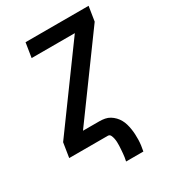

<svg xmlns="http://www.w3.org/2000/svg" viewBox="-218 -850 1036 1155"><g transform="rotate(-30 300.0 -273.0)"><path d="M311 189Q314 176 316 163Q318 150 319 137.5Q320 125 321 112Q322 99 322.5 86Q323 73 322.5 60.5Q322 48 319.5 35.5Q317 23 311.5 11.5Q306 0 293 0H25L41 -101L430 -634H130L146 -735H584L568 -634L179 -101H292Q312 -101 330.5 -97.5Q349 -94 364.5 -84.5Q380 -75 392.5 -62Q405 -49 414 -33Q423 -17 428 0.5Q433 18 436 36.5Q439 55 440 74Q441 93 440.5 112Q440 131 437.5 150.5Q435 170 431 189Z"/></g></svg>

Font: Iosevka Extended
Style: Bold Italic
Weight: 700
Width: 7
Italic angle: -9°
Monospace: yes
Designer: Belleve Invis
Foundry: Belleve Invis
Version: Version 32.5.0; ttfautohint (v1.8.4)